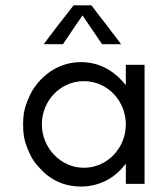

<svg xmlns="http://www.w3.org/2000/svg" viewBox="-20 -680 575 710"><path d="M285.2 -623C321.3 -570.3 344.7 -535.2 357.4 -516.6H427.7L373 -588.9C354.5 -612.3 335.9 -635.7 318.4 -660.2H252C233.4 -635.7 214.8 -612.3 196.3 -588.9L141.6 -516.6H212.9C249 -570.3 272.5 -605.5 285.2 -623ZM514.6 0V-440.4H445.3V-365.2C443.4 -368.2 441.4 -370.1 439.5 -372.1C436.5 -375 434.6 -377 432.6 -379.9C391.6 -424.8 340.8 -450.2 279.3 -450.2C202.1 -450.2 138.7 -408.2 98.6 -343.8C85 -317.4 74.2 -293 68.4 -263.7C66.4 -249 65.4 -234.4 65.4 -219.7C65.4 -204.1 66.4 -189.5 68.4 -174.8C74.2 -145.5 85 -120.1 98.6 -94.7C106.4 -82 115.2 -70.3 126 -59.6C166 -13.7 218.8 9.8 279.3 9.8C338.9 9.8 393.6 -14.6 432.6 -59.6C434.6 -62.5 436.5 -64.5 439.5 -67.4L445.3 -75.2V0ZM445.3 -219.7C445.3 -132.8 377 -59.6 290 -59.6C203.1 -59.6 134.8 -134.8 134.8 -219.7C134.8 -307.6 203.1 -379.9 290 -379.9C378.9 -379.9 445.3 -305.7 445.3 -219.7Z"/></svg>

Font: My Font
Style: Regular
Weight: 400
Designer: Alfredo Marco Pradil
Version: Version 0.001